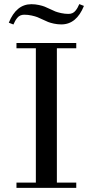

<svg xmlns="http://www.w3.org/2000/svg" viewBox="-20 -908 429 928"><path d="M22.5 -798.3Q58.6 -887.7 131.8 -887.7Q150.4 -887.7 168.2 -883.8Q186 -879.9 195.6 -876Q205.1 -872.1 221.7 -864.3Q237.8 -856.4 247.8 -852.5Q257.8 -848.6 275.4 -844.7Q293 -840.8 311 -840.8Q321.8 -840.8 330.3 -844.7Q338.9 -848.6 345.2 -856.7Q351.6 -864.7 355 -871.1Q358.4 -877.4 363.3 -888.2L385.7 -879.4Q349.6 -790 276.4 -790Q257.8 -790 240 -793.9Q222.2 -797.9 212.6 -801.8Q203.1 -805.7 186.5 -813.5Q170.4 -821.3 160.4 -825.2Q150.4 -829.1 132.8 -833Q115.2 -836.9 97.2 -836.9Q86.4 -836.9 77.9 -833Q69.3 -829.1 63 -821Q56.6 -813 53.2 -806.6Q49.8 -800.3 44.9 -789.6ZM59.6 0V-25.4H153.3V-674.8H59.6V-700.2H348.6V-674.8H254.9V-25.4H348.6V0Z"/></svg>

Font: Theano Didot
Style: Regular
Weight: 400
Designer: Alexey Kryukov
Version: Version 2.0